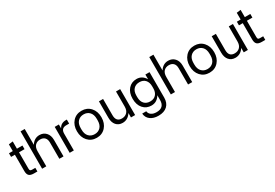

<svg xmlns="http://www.w3.org/2000/svg" viewBox="56 -1859 4584 3204"><g transform="rotate(-30 2347.5 -257.0)"><path d="M209 0Q143 0 115.5 -27Q88 -54 88 -114V-430H15V-500H88V-630L168 -640V-500H274V-430H168V-116Q168 -89 177.5 -79.5Q187 -70 212 -70H274V0Z M365 0V-720H445V-415Q505 -510 605 -510Q681 -510 729 -458Q777 -406 777 -317V0H697V-314Q697 -375 666 -407.5Q635 -440 579 -440Q519 -440 482 -402.5Q445 -365 445 -289V0Z M896 0V-500H976V-424Q1015 -505 1115 -505H1132V-427H1075Q976 -427 976 -322V0Z M1586.5 -62.5Q1521 10 1416 10Q1311 10 1245.5 -62.5Q1180 -135 1180 -250Q1180 -365 1245.5 -437.5Q1311 -510 1416 -510Q1521 -510 1586.5 -437.5Q1652 -365 1652 -250Q1652 -135 1586.5 -62.5ZM1261 -235Q1261 -151 1304 -105.5Q1347 -60 1416 -60Q1485 -60 1528 -105.5Q1571 -151 1571 -235V-265Q1571 -349 1528 -394.5Q1485 -440 1416 -440Q1347 -440 1304 -394.5Q1261 -349 1261 -265Z M1914 10Q1838 10 1793 -41.5Q1748 -93 1748 -183V-500H1828V-186Q1828 -60 1940 -60Q2000 -60 2038.5 -98Q2077 -136 2077 -211V-500H2157V0H2077V-85Q2015 10 1914 10Z M2493 206Q2396 206 2336.5 161Q2277 116 2271 38H2349Q2354 84 2392 111Q2430 138 2494 138Q2643 138 2643 -10V-101Q2583 0 2476 0Q2378 0 2317 -69Q2256 -138 2256 -255Q2256 -372 2317 -441Q2378 -510 2476 -510Q2583 -510 2643 -409V-500H2723V-10Q2723 92 2662.5 149Q2602 206 2493 206ZM2337 -240Q2337 -159 2378.5 -114.5Q2420 -70 2491 -70Q2563 -70 2603 -115Q2643 -160 2643 -235V-275Q2643 -350 2603 -395Q2563 -440 2491 -440Q2420 -440 2378.5 -395.5Q2337 -351 2337 -270Z M2845 0V-720H2925V-415Q2985 -510 3085 -510Q3161 -510 3209 -458Q3257 -406 3257 -317V0H3177V-314Q3177 -375 3146 -407.5Q3115 -440 3059 -440Q2999 -440 2962 -402.5Q2925 -365 2925 -289V0Z M3759.5 -62.5Q3694 10 3589 10Q3484 10 3418.5 -62.5Q3353 -135 3353 -250Q3353 -365 3418.5 -437.5Q3484 -510 3589 -510Q3694 -510 3759.5 -437.5Q3825 -365 3825 -250Q3825 -135 3759.5 -62.5ZM3434 -235Q3434 -151 3477 -105.5Q3520 -60 3589 -60Q3658 -60 3701 -105.5Q3744 -151 3744 -235V-265Q3744 -349 3701 -394.5Q3658 -440 3589 -440Q3520 -440 3477 -394.5Q3434 -349 3434 -265Z M4087 10Q4011 10 3966 -41.5Q3921 -93 3921 -183V-500H4001V-186Q4001 -60 4113 -60Q4173 -60 4211.5 -98Q4250 -136 4250 -211V-500H4330V0H4250V-85Q4188 10 4087 10Z M4600 0Q4534 0 4506.5 -27Q4479 -54 4479 -114V-430H4406V-500H4479V-630L4559 -640V-500H4665V-430H4559V-116Q4559 -89 4568.5 -79.5Q4578 -70 4603 -70H4665V0Z"/></g></svg>

Font: TASA Orbiter Display
Style: Regular
Weight: 400
Designer: Weizhong Zhang
Version: Version 1.000;Glyphs 3.1.2 (3151)